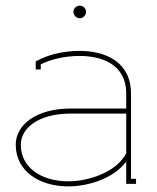

<svg xmlns="http://www.w3.org/2000/svg" viewBox="-20 -654 557 683"><path d="M241 -612C241 -600 252 -589 264 -589C276 -589 286 -600 286 -612C286 -624 276 -634 264 -634C252 -634 241 -624 241 -612ZM429 -109C398 -46 302 -9 223 -9C127 -9 54 -58 54 -139C54 -197 115 -250 232 -250H429ZM107 -430V-407H125V-425C160 -443 211 -455 263 -455C338 -455 429 -428 429 -321V-268H232C110 -268 36 -211 36 -139C36 -45 120 9 223 9C294 9 384 -19 429 -79V0H464V-18H446V-321C446 -434 355 -473 263 -473C206 -473 150 -459 112 -438L107 -436Z"/></svg>

Font: Rawengulk
Style: Light
Weight: 300
Version: Version 0.9